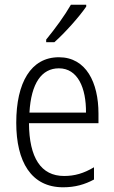

<svg xmlns="http://www.w3.org/2000/svg" viewBox="-20 -785 485 815"><path d="M346 -757V-765H281C254 -718 216 -666 176 -617V-606H211C254 -644 316 -713 346 -757ZM230 -542C111 -542 49 -434 49 -264C49 -99 112 10 248 10C299 10 340 -2 379 -23V-75C335 -49 297 -38 252 -38C154 -38 104 -115 103 -262H398V-303C398 -434 346 -542 230 -542ZM230 -495C310 -495 346 -412 345 -307H105C112 -432 157 -495 230 -495Z"/></svg>

Font: Noto Sans Arabic UI Cn Lt
Style: Regular
Weight: 300
Width: 3
Designer: Monotype Design Team, Nadine Chahine and Nizar Qandah
Foundry: Monotype Imaging Inc.
Version: Version 2.010